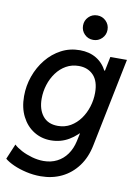

<svg xmlns="http://www.w3.org/2000/svg" viewBox="-101 -805 793 1086"><g transform="rotate(10 295.0 -262.0)"><path d="M209 213.9Q167 213.9 126.5 204.6Q85.9 195.3 53.2 180.7Q20.5 166 1.5 149.9L38.6 62Q54.7 77.6 82.5 92.3Q110.4 106.9 144.3 116.5Q178.2 126 210.9 126Q253.4 126 287.6 108.6Q321.8 91.3 344.7 59.1Q367.7 26.9 377.4 -17.1L387.2 -63H371.1L400.9 -119.6L455.6 -387.7L437.5 -437.5H464.8L481.4 -519H576.7L473.6 -11.2Q459.5 60.5 422.1 110.8Q384.8 161.1 330.3 187.5Q275.9 213.9 209 213.9ZM230.5 3.9Q176.8 3.9 133.3 -23.2Q89.8 -50.3 64.5 -99.9Q39.1 -149.4 39.1 -216.3Q39.1 -275.9 58.8 -331.5Q78.6 -387.2 114.5 -431.4Q150.4 -475.6 199 -501.2Q247.6 -526.9 306.2 -526.9Q360.4 -526.9 400.6 -502.7Q440.9 -478.5 463.6 -432.4Q486.3 -386.2 486.3 -319.8Q486.3 -260.3 467.8 -202.6Q449.2 -145 415.3 -98.4Q381.3 -51.8 334.5 -23.9Q287.6 3.9 230.5 3.9ZM255.9 -83.5Q296.4 -83.5 328.9 -102.5Q361.3 -121.6 384.3 -153.3Q407.2 -185.1 419.4 -224.4Q431.6 -263.7 431.6 -304.2Q431.6 -370.6 399.7 -404.3Q367.7 -438 315.4 -438Q275.4 -438 242.9 -419.7Q210.4 -401.4 187.3 -369.9Q164.1 -338.4 151.9 -299.6Q139.6 -260.7 139.6 -219.7Q139.6 -158.2 169.4 -120.8Q199.2 -83.5 255.9 -83.5ZM368.7 -597.2Q338.9 -597.2 318.6 -617.7Q298.3 -638.2 298.3 -667.5Q298.3 -696.8 318.6 -717.3Q338.9 -737.8 368.7 -737.8Q397.9 -737.8 418.5 -717.3Q439 -696.8 439 -667.5Q439 -638.2 418.5 -617.7Q397.9 -597.2 368.7 -597.2Z"/></g></svg>

Font: Reddit Sans Medium
Style: Italic
Weight: 500
Italic angle: -11.25°
Designer: Stephen Hutchings
Version: Version 1.013